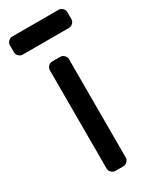

<svg xmlns="http://www.w3.org/2000/svg" viewBox="-198 -740 637 790"><g transform="rotate(-30 120.5 -345.5)"><path d="M139 0H102Q91 0 83 -8Q75 -16 75 -27V-493Q75 -504 83 -512Q91 -520 102 -520H139Q150 -520 158 -512Q166 -504 166 -493V-27Q166 -16 158 -8Q150 0 139 0ZM-16 -632V-664Q-16 -675 -8 -683Q0 -691 11 -691H230Q241 -691 249 -683Q257 -675 257 -664V-632Q257 -621 249 -613Q241 -605 230 -605H11Q0 -605 -8 -613Q-16 -621 -16 -632Z"/></g></svg>

Font: Contemporary
Style: Regular
Weight: 400
Designer: Victor Tran
Foundry: Victor Tran
Version: Version 1.100